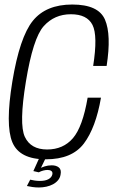

<svg xmlns="http://www.w3.org/2000/svg" viewBox="-20 -700 523 849"><path d="M182.5 4.5Q298 4.5 350.8 -65.2Q403.5 -135 426.5 -268H367.5Q345.5 -139 302.5 -89Q259.5 -39 188.5 -39Q116 -39 89.8 -95Q63.5 -151 94.5 -339Q126 -531.5 173.2 -584.2Q220.5 -637 293.5 -637Q365 -637 389 -589.8Q413 -542.5 392 -408.5H451.5Q473 -546.5 444.2 -613.2Q415.5 -680 299.5 -680Q183.5 -680 125.2 -608Q67 -536 34.5 -339Q3 -147 34.5 -71.2Q66 4.5 182.5 4.5ZM152 129Q168.5 129 184.8 125.5Q201 122 214.5 114.8Q228 107.5 237 96.5Q246 85.5 248 71Q252 50 240.2 40.5Q228.5 31 208.5 31Q192.5 31 177.2 35.8Q162 40.5 154 46.5L151.5 62Q160.5 57 171 54.2Q181.5 51.5 190.5 51.5Q201 51.5 207.2 56.2Q213.5 61 211.5 71Q208.5 84.5 194.5 92.2Q180.5 100 157 100Q144 100 132.8 98.2Q121.5 96.5 113.5 94.5L99 122.5Q109.5 125 123.5 127Q137.5 129 152 129ZM151.5 62 181.5 0H153L127.5 56.5Z"/></svg>

Font: Anybody SemiCondensed Light
Style: Italic
Weight: 300
Width: 4
Italic angle: -10°
Version: Version 1.113;gftools[0.9.25]